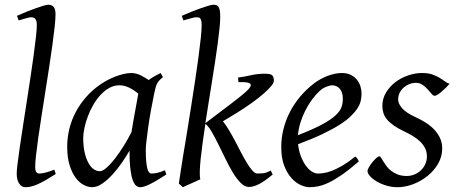

<svg xmlns="http://www.w3.org/2000/svg" viewBox="-20 -762 1904 802"><path d="M212.9 -35.2Q189 -20 170.7 -9.5Q152.3 1 137.5 7.6Q122.6 14.2 109.9 17.1Q97.2 20 85 20Q71.3 20 60.5 5.4Q49.8 -9.3 49.8 -38.1Q49.8 -50.3 53.5 -79.6Q57.1 -108.9 63 -149.4Q68.8 -189.9 76.4 -238.5Q84 -287.1 91.8 -337.9Q99.6 -388.7 107.2 -438.5Q114.7 -488.3 120.6 -531.2Q126.5 -574.2 130.1 -607.2Q133.8 -640.1 133.8 -657.2Q133.8 -668.5 131.6 -675Q129.4 -681.6 126 -684.8Q122.6 -688 117.9 -689Q113.3 -689.9 108.9 -689.9Q105 -689.9 96.4 -687.7Q87.9 -685.5 79.6 -683.1Q69.8 -680.2 58.1 -676.8L50.8 -695.8Q71.3 -705.1 92 -713.4Q112.8 -721.7 130.6 -728Q148.4 -734.4 162.1 -738.3Q175.8 -742.2 182.1 -742.2Q195.8 -742.2 203.9 -733.4Q211.9 -724.6 211.9 -702.1Q211.9 -683.1 208.3 -649.4Q204.6 -615.7 198.7 -572.5Q192.9 -529.3 185.1 -479.7Q177.2 -430.2 169.4 -379.4Q161.6 -328.6 153.8 -279.5Q146 -230.5 140.1 -188.5Q134.3 -146.5 130.6 -114.5Q127 -82.5 127 -65.9Q127 -49.3 131.6 -43.2Q136.2 -37.1 144 -37.1Q155.3 -37.1 170.2 -41Q185.1 -44.9 207 -53.2Z M529.3 -210.4Q532.7 -232.4 536.9 -256.1Q541 -279.8 545.2 -301.8Q549.3 -323.7 552.5 -342Q555.7 -360.4 557.6 -371.1Q550.3 -377 541.5 -383.1Q532.7 -389.2 522.7 -394.3Q512.7 -399.4 501.7 -402.6Q490.7 -405.8 479 -405.8Q456.5 -405.8 436.8 -394.8Q417 -383.8 400.1 -365.7Q383.3 -347.7 369.9 -324.5Q356.4 -301.3 347.2 -276.6Q337.9 -252 332.8 -228Q327.6 -204.1 327.6 -185.1Q327.6 -153.3 333 -127.9Q338.4 -102.5 347.7 -84.5Q356.9 -66.4 369.6 -56.6Q382.3 -46.9 397 -46.9Q408.7 -46.9 425.5 -61.8Q442.4 -76.7 460.7 -100.3Q479 -124 497.1 -153.1Q515.1 -182.1 529.3 -210.4ZM674.8 -33.2Q632.3 -5.4 606.2 7.3Q580.1 20 565.9 20Q557.1 20 549.1 13.9Q541 7.8 534.7 -9Q528.3 -25.9 524.7 -55.7Q521 -85.4 521 -132.8Q508.3 -110.4 490 -83.7Q471.7 -57.1 450.7 -33.9Q429.7 -10.7 407.5 4.6Q385.3 20 364.7 20Q348.6 20 330.3 10.7Q312 1.5 296.6 -18.8Q281.2 -39.1 271 -71Q260.7 -103 260.7 -148.9Q260.7 -187.5 269.8 -224.4Q278.8 -261.2 296.9 -294.9Q314.9 -328.6 341.1 -358.2Q367.2 -387.7 401.9 -411.1Q415 -419.9 430.9 -428.2Q446.8 -436.5 463.6 -442.9Q480.5 -449.2 497.1 -453.1Q513.7 -457 528.8 -457Q539.1 -457 548.8 -454.3Q558.6 -451.7 567.9 -447.3Q577.1 -442.9 585.4 -437.7Q593.8 -432.6 601.1 -427.7Q612.3 -436 625 -443.4Q637.7 -450.7 650.9 -457L660.6 -439.9Q652.3 -433.1 647 -427.7Q641.6 -422.4 637.5 -415.3Q633.3 -408.2 630.4 -397.9Q627.4 -387.7 624 -371.1Q616.7 -335.9 610.1 -299.1Q603.5 -262.2 598.9 -229.5Q594.2 -196.8 591.6 -171.9Q588.9 -147 588.9 -136.2Q588.9 -108.4 590.6 -89.4Q592.3 -70.3 595.2 -58.8Q598.1 -47.4 602.5 -42.2Q606.9 -37.1 612.8 -37.1Q622.6 -37.1 636 -39.8Q649.4 -42.5 668.9 -50.8Z M899.9 -691.9Q899.9 -672.9 897 -644.3Q894 -615.7 889.4 -580.1Q884.8 -544.4 878.4 -503.7Q872.1 -462.9 865.2 -419.9Q858.4 -377 851.3 -333Q844.2 -289.1 837.9 -247.6L942.9 -327.1Q976.6 -352.5 998 -370.6Q1019.5 -388.7 1025.6 -399.7Q1031.7 -410.6 1020.3 -415.3Q1008.8 -419.9 976.1 -418.9L974.1 -438Q1002.9 -441.9 1029.5 -448Q1056.2 -454.1 1086.9 -454.1Q1110.4 -454.1 1117.2 -447.3Q1124 -440.4 1124 -423.8Q1124 -416.5 1113.5 -403.3Q1103 -390.1 1082.8 -372.3Q1062.5 -354.5 1033.7 -333.5Q1004.9 -312.5 968.3 -290L911.1 -255.4Q923.8 -239.7 937 -217.5Q950.2 -195.3 962.9 -171.1Q975.6 -147 988 -123Q1000.5 -99.1 1012.2 -80.1Q1023.9 -61 1034.7 -49.1Q1045.4 -37.1 1055.2 -37.1Q1066.4 -37.1 1079.3 -38.3Q1092.3 -39.6 1110.8 -49.8L1119.1 -33.2Q1086.9 -5.9 1062.7 6.6Q1038.6 19 1020 19Q1002.4 19 985.8 2.4Q969.2 -14.2 953.4 -40Q937.5 -65.9 922.4 -97.2Q907.2 -128.4 892.8 -157.7Q878.4 -187 864.7 -210.7Q851.1 -234.4 837.9 -244.6Q831.5 -203.1 826.4 -165.5Q821.3 -127.9 818.1 -97.4Q814.9 -66.9 814.5 -45.2Q814 -23.4 816.9 -13.2Q810.1 -9.8 800 -5.4Q790 -1 779.8 3.7Q769.5 8.3 759.8 12.5Q750 16.6 744.1 20L727.1 4.9Q729 -9.3 733.9 -41.3Q738.8 -73.2 745.8 -116.5Q752.9 -159.7 761.5 -211.4Q770 -263.2 778.3 -316.9Q786.6 -370.6 794.7 -423.3Q802.7 -476.1 808.8 -521.5Q814.9 -566.9 818.6 -602.1Q822.3 -637.2 822.3 -655.8Q822.3 -668 820.8 -674.8Q819.3 -681.6 816.4 -685.1Q813.5 -688.5 809.1 -689.2Q804.7 -689.9 798.8 -689.9Q794.9 -689.9 786.1 -687.7Q777.3 -685.5 768.6 -683.1Q758.3 -680.2 746.1 -676.8L739.3 -695.8Q759.8 -705.1 780.8 -713.4Q801.8 -721.7 819.8 -728Q837.9 -734.4 851.6 -738.3Q865.2 -742.2 871.1 -742.2Q877.9 -742.2 883.3 -740.7Q888.7 -739.3 892.3 -734.1Q896 -729 897.9 -719Q899.9 -709 899.9 -691.9Z M1314.9 -381.8Q1298.8 -367.2 1283.4 -346.2Q1268.1 -325.2 1255.6 -300.8Q1243.2 -276.4 1234.9 -249.8Q1226.6 -223.1 1224.6 -197.3Q1288.6 -222.2 1325.9 -242.4Q1363.3 -262.7 1382.3 -280.8Q1401.4 -298.8 1406.7 -315.4Q1412.1 -332 1412.1 -349.1Q1412.1 -364.3 1408.2 -375.2Q1404.3 -386.2 1397.9 -392.8Q1391.6 -399.4 1383.5 -402.6Q1375.5 -405.8 1367.2 -405.8Q1359.4 -405.8 1344.2 -400.1Q1329.1 -394.5 1314.9 -381.8ZM1490.2 -371.1Q1490.2 -357.4 1487.1 -342.3Q1483.9 -327.1 1473.9 -311Q1463.9 -294.9 1446 -277.3Q1428.2 -259.8 1398.7 -241Q1369.1 -222.2 1326.7 -201.9Q1284.2 -181.6 1225.1 -159.7Q1228 -132.3 1236.6 -109.9Q1245.1 -87.4 1256.6 -71.3Q1268.1 -55.2 1281.5 -46.1Q1294.9 -37.1 1308.1 -37.1Q1318.4 -37.1 1333 -39.3Q1347.7 -41.5 1366.9 -48.8Q1386.2 -56.2 1410.4 -70.3Q1434.6 -84.5 1463.9 -107.9Q1469.2 -105 1473.4 -98.4Q1477.5 -91.8 1479 -87.9Q1439 -53.2 1408.2 -32Q1377.4 -10.7 1353.3 0.7Q1329.1 12.2 1309.8 16.1Q1290.5 20 1272.9 20Q1256.8 20 1236.3 11Q1215.8 2 1197.8 -17.8Q1179.7 -37.6 1167.2 -69.6Q1154.8 -101.6 1154.8 -147.9Q1154.8 -186 1164.1 -222.9Q1173.3 -259.8 1190.7 -293.7Q1208 -327.6 1233.4 -357.9Q1258.8 -388.2 1291 -413.1Q1302.2 -421.9 1316.4 -429.9Q1330.6 -438 1345.9 -444.1Q1361.3 -450.2 1377.2 -453.6Q1393.1 -457 1408.2 -457Q1429.2 -457 1444.6 -449.5Q1460 -441.9 1470.2 -429.7Q1480.5 -417.5 1485.4 -402.1Q1490.2 -386.7 1490.2 -371.1Z M1857.9 -412.1Q1848.1 -400.9 1838.6 -391.8Q1829.1 -382.8 1820.8 -376Q1812.5 -369.1 1805.9 -365.5Q1799.3 -361.8 1795.9 -361.8Q1789.6 -361.8 1782.5 -370.4Q1775.4 -378.9 1766.4 -388.9Q1757.3 -398.9 1745.4 -407.5Q1733.4 -416 1717.3 -416Q1703.6 -416 1690.4 -410.9Q1677.2 -405.8 1666.7 -396.7Q1656.2 -387.7 1649.7 -374.8Q1643.1 -361.8 1643.1 -346.2Q1643.1 -329.1 1659.4 -310.1Q1675.8 -291 1715.3 -272.9Q1735.4 -263.7 1755.4 -251.5Q1775.4 -239.3 1791.3 -223.4Q1807.1 -207.5 1817.1 -187.3Q1827.1 -167 1827.1 -141.1Q1827.1 -107.4 1809.8 -77.9Q1792.5 -48.3 1765.4 -26.6Q1738.3 -4.9 1705.1 7.6Q1671.9 20 1640.1 20Q1617.2 20 1594.7 13.4Q1572.3 6.8 1554.7 -3.4Q1537.1 -13.7 1526.1 -25.6Q1515.1 -37.6 1515.1 -47.9Q1515.1 -53.2 1521 -63.5Q1526.9 -73.7 1534.9 -83.7Q1543 -93.8 1551.3 -101.3Q1559.6 -108.9 1564.9 -108.9Q1568.4 -108.9 1572 -102.8Q1575.7 -96.7 1581.3 -87.6Q1586.9 -78.6 1594.7 -67.9Q1602.5 -57.1 1614.3 -48.1Q1626 -39.1 1641.8 -33Q1657.7 -26.9 1679.2 -26.9Q1696.3 -26.9 1711.7 -33.4Q1727.1 -40 1738.5 -51Q1750 -62 1756.6 -76.9Q1763.2 -91.8 1763.2 -108.9Q1763.2 -127.9 1755.4 -143.3Q1747.6 -158.7 1734.6 -171.1Q1721.7 -183.6 1704.6 -193.8Q1687.5 -204.1 1668.9 -212.9Q1643.1 -225.1 1625.5 -237.3Q1607.9 -249.5 1597.2 -262.2Q1586.4 -274.9 1581.8 -289.1Q1577.1 -303.2 1577.1 -318.8Q1577.1 -349.6 1592.3 -375Q1607.4 -400.4 1631.3 -418.7Q1655.3 -437 1684.8 -447Q1714.4 -457 1743.2 -457Q1768.1 -457 1785.2 -451.2Q1802.2 -445.3 1815.2 -437.5Q1828.1 -429.7 1837.9 -422.4Q1847.7 -415 1857.9 -412.1Z"/></svg>

Font: Gentium Basic
Style: Italic
Weight: 400
Italic angle: -8°
Designer: J. Victor Gaultney and Annie Olsen
Foundry: SIL International
Version: Version 1.102; 2013; Maintenance release